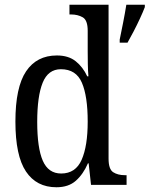

<svg xmlns="http://www.w3.org/2000/svg" viewBox="-20 -780 631 810"><path d="M485 -613Q492 -647 499.5 -685Q507 -723 513 -760H591V-750Q583 -729 570.5 -702Q558 -675 544 -648Q530 -621 518 -600H485ZM218 10Q134 10 89.5 -56.5Q45 -123 45 -267Q45 -412 90 -479Q135 -546 220 -546Q269 -546 299.5 -521.5Q330 -497 348 -458H353Q351 -482 350.5 -510Q350 -538 350 -565V-650Q350 -695 329 -707Q308 -719 280 -719H273V-760H438V-111Q438 -66 457.5 -53.5Q477 -41 506 -41H514V0H364L354 -91H351Q331 -45 300 -17.5Q269 10 218 10ZM238 -48Q299 -48 324.5 -106Q350 -164 350 -267Q350 -374 325.5 -431Q301 -488 237 -488Q183 -488 160 -431Q137 -374 137 -266Q137 -156 160.5 -102Q184 -48 238 -48Z"/></svg>

Font: Noto Serif Condensed
Style: Regular
Weight: 400
Width: 3
Designer: Monotype Design Team
Foundry: Monotype Imaging Inc.
Version: Version 2.013; ttfautohint (v1.8.4.7-5d5b)